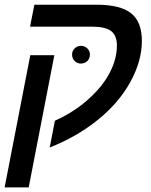

<svg xmlns="http://www.w3.org/2000/svg" viewBox="-22 -622 653 830"><path d="M541.5 -267.6Q491.7 -177.2 401.1 -104Q310.5 -30.8 192.9 15.6L215.3 -100.1Q259.8 -120.1 298.1 -145.3Q336.4 -170.4 367.2 -199.7Q423.3 -251 453.4 -309.6Q483.4 -368.2 483.4 -425.3Q483.4 -468.3 458.7 -487.5Q434.1 -506.8 374 -506.8H107.9L126.5 -601.6H395.5Q498.5 -601.6 544.9 -564.5Q591.3 -527.3 591.3 -445.8Q591.3 -357.9 541.5 -267.6ZM212.9 -383.3 102.1 188H-2L108.9 -383.3ZM289.6 -386.2Q289.6 -401.9 300.8 -412.8Q312 -423.8 327.6 -423.8Q344.2 -423.8 355.5 -412.8Q366.7 -401.9 366.7 -386.2Q366.7 -369.1 355.5 -358.2Q344.2 -347.2 327.6 -347.2Q312 -347.2 300.8 -358.2Q289.6 -369.1 289.6 -386.2Z"/></svg>

Font: Arimo Medium
Style: Italic
Weight: 500
Italic angle: -12°
Designer: Steve Matteson
Foundry: Monotype Imaging Inc.
Version: Version 1.33